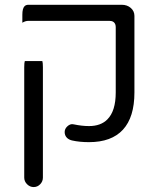

<svg xmlns="http://www.w3.org/2000/svg" viewBox="-20 -590 659 793"><path d="M82.5 -337.9Q80.1 -331.5 80.1 -312.5V143.6Q80.1 159.2 91.8 170.9Q103.5 182.6 119.1 182.6Q134.8 182.6 146 170.9Q157.2 159.2 157.2 143.6V-312.5Q157.2 -331.5 154.8 -337.9ZM97.7 -503.9H431.6Q451.2 -503.9 456.5 -488.3Q458 -483.4 458 -477.5V-208Q458 -131.3 423.3 -96.7Q396 -69.3 347.7 -69.3Q318.8 -69.3 285.6 -76.2Q282.2 -77.1 280 -77.1Q277.8 -77.1 274.9 -76.9Q272 -76.7 267.6 -74.7Q262.2 -72.3 256.8 -66.9Q247.1 -57.1 247.1 -44.4Q247.1 -30.3 256.8 -20.5Q265.1 -12.7 277.8 -9.8Q308.6 -2.9 347.7 -2.9Q440.4 -2.9 487.8 -54.4Q535.2 -106 535.2 -208V-524.4Q535.2 -543.9 520.3 -557.1Q505.4 -570.3 482.4 -570.3H97.7Q87.4 -570.3 81.5 -564.5Q72.3 -555.2 72.3 -529.3V-496.1Q84.5 -503.9 97.7 -503.9Z"/></svg>

Font: YuPearl-Light
Style: Light
Weight: 300
Designer: Max Yao
Foundry: Max-Everyday
Version: Version 1.011; ttfautohint (v1.8.3)